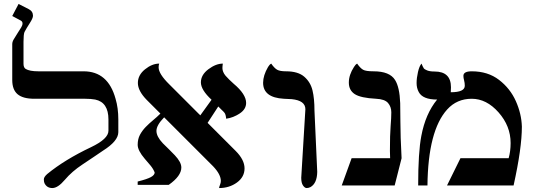

<svg xmlns="http://www.w3.org/2000/svg" viewBox="-20 -939 2730 972"><path d="M579 -270Q579 -225 501 -176Q481 -163 457.5 -146.5Q434 -130 397 -106Q344 -71 308.5 -29Q273 13 245 13Q217 13 205 -12Q202 -19 202 -31Q202 -43 219 -58Q308 -131 441 -194Q529 -236 529 -277V-334Q529 -421 462 -435Q440 -439 412 -439H154Q96 -439 69 -462Q42 -485 42 -534V-715Q42 -727 49 -739Q56 -751 68.5 -770.5Q81 -790 87.5 -800.5Q94 -811 94 -820.5Q94 -830 85 -835L42 -858L74 -919L125 -893Q147 -882 147 -859Q147 -847 130.5 -821.5Q114 -796 104 -777Q99 -765 99 -728V-616Q99 -597 110 -590Q130 -578 174 -578H403Q527 -578 565 -439Q579 -392 579 -334Z M1108 -617Q1106 -603 1106 -594Q1106 -585 1110 -575Q1114 -565 1122 -555.5Q1130 -546 1140.5 -536Q1151 -526 1163 -515Q1226 -462 1226 -418Q1226 -386 1193.5 -364.5Q1161 -343 1125 -338Q1123 -360 1116.5 -368Q1110 -376 1102.5 -382.5Q1095 -389 1085 -400L1031 -317L1173 -175Q1218 -130 1218 -86.5Q1218 -43 1179.5 -15Q1141 13 1089 13Q1090 6 1094 -4Q1098 -14 1098 -23Q1098 -56 1059 -97L811 -345Q772 -305 772 -276.5Q772 -248 804 -214Q819 -199 835 -183.5Q851 -168 865 -153Q898 -118 898 -91Q898 -48 834 -3H677V-20Q725 -32 744 -42.5Q763 -53 763 -66Q756 -84 742 -101Q728 -118 713 -135Q677 -177 677 -206Q677 -235 688.5 -256.5Q700 -278 717.5 -296Q735 -314 755 -330.5Q775 -347 792 -364L723 -433Q678 -479 678 -519Q678 -559 714 -588Q750 -617 786 -617Q783 -609 783 -598Q783 -565 837 -512L994 -355L1051 -434Q997 -484 997 -522Q997 -560 1035 -588.5Q1073 -617 1108 -617Z M1505 -39 1526 -386Q1526 -430 1457 -437Q1438 -438 1417 -439Q1312 -445 1312 -520Q1312 -557 1337 -600Q1344 -612 1353 -617Q1369 -594 1383 -586Q1397 -578 1428 -578Q1489 -578 1520.5 -550.5Q1552 -523 1562 -481.5Q1572 -440 1572 -379L1586 -69Q1585 -11 1552 8Q1542 13 1532.5 13Q1523 13 1514 0Q1505 -13 1505 -39Z M2006 -417Q2007 -395 2007 -323Q2007 -251 2013 -138L1978 0H1710L1760 -138H1955L1954 -175Q1954 -258 1957.5 -300.5Q1961 -343 1961 -370.5Q1961 -398 1944.5 -417.5Q1928 -437 1884 -439Q1806 -443 1776 -462.5Q1746 -482 1746 -521Q1746 -560 1772 -600Q1779 -612 1788 -617Q1804 -594 1818 -586Q1832 -578 1871 -578Q1953 -578 1980 -534Q2003 -498 2006 -417Z M2326 -555Q2326 -578 2368 -578Q2450 -578 2506.5 -534.5Q2563 -491 2591.5 -427Q2620 -363 2622 -298Q2622 -189 2580 0H2243L2311 -138H2555Q2565 -173 2565 -215Q2565 -301 2504 -370Q2443 -439 2368 -439Q2293 -439 2244 -385Q2147 -278 2144 0H2097Q2097 -169 2113 -251Q2134 -363 2193 -435Q2120 -435 2100 -473Q2089 -493 2089 -518.5Q2089 -544 2096 -574.5Q2103 -605 2114 -617Q2117 -610 2119.5 -604Q2122 -598 2125.5 -593Q2129 -588 2142.5 -582.5Q2156 -577 2180 -577Q2263 -577 2263 -497Q2263 -490 2262 -472Q2333 -472 2333 -505Q2333 -519 2329.5 -532Q2326 -545 2326 -555Z"/></svg>

Font: Cardo
Style: Regular
Weight: 400
Designer: David J. Perry
Foundry: David J. Perry
Version: Version 1.0451